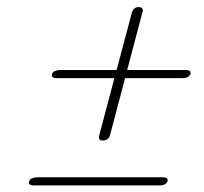

<svg xmlns="http://www.w3.org/2000/svg" viewBox="-20 -634 589 554"><path d="M276 -228.5Q262 -228.5 266.5 -244L310 -408.5H144Q126 -408.5 130.5 -421Q132 -426.5 139 -429.2Q146 -432 154 -432H316.5L361 -599.5Q366.5 -613.5 380 -613.5Q388 -613.5 390.8 -609Q393.5 -604.5 391 -598.5L347 -432H515Q532.5 -432 529.5 -421Q525 -408.5 506.5 -408.5H341L297 -242.5Q292 -228.5 276 -228.5ZM64.5 -111.5Q66 -117 73 -119.8Q80 -122.5 88 -122.5H449Q466.5 -122.5 463.5 -111.5Q459 -99 440.5 -99H78Q60 -99 64.5 -111.5Z"/></svg>

Font: Fraunces 9pt S000 Thin
Style: Italic
Weight: 100
Italic angle: -16°
Version: Version 1.000; ttfautohint (v1.8.3)